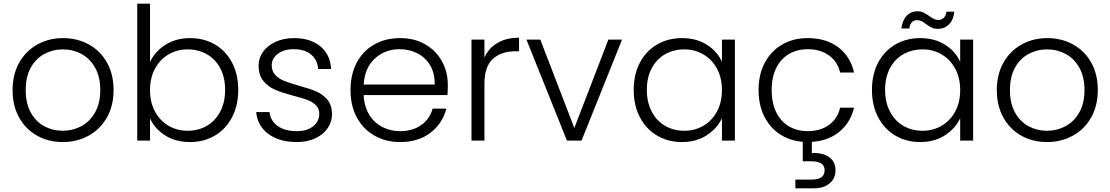

<svg xmlns="http://www.w3.org/2000/svg" viewBox="-20 -760 6003 1038"><path d="M48 -273Q48 -358 84 -421.5Q120 -485 182 -519.5Q244 -554 321 -554Q398 -554 460.5 -519.5Q523 -485 558.5 -421.5Q594 -358 594 -273Q594 -189 558 -125Q522 -61 459 -26.5Q396 8 319 8Q242 8 180.5 -26.5Q119 -61 83.5 -124.5Q48 -188 48 -273ZM522 -273Q522 -345 494 -394.5Q466 -444 420 -468.5Q374 -493 320 -493Q266 -493 220 -468.5Q174 -444 146.5 -394.5Q119 -345 119 -273Q119 -201 146.5 -151.5Q174 -102 219.5 -77.5Q265 -53 319 -53Q373 -53 419 -77.5Q465 -102 493.5 -151.5Q522 -201 522 -273Z M791 -425Q818 -482 874.5 -518Q931 -554 1008 -554Q1083 -554 1142 -519.5Q1201 -485 1234.5 -421.5Q1268 -358 1268 -274Q1268 -190 1234.5 -126Q1201 -62 1141.5 -27Q1082 8 1008 8Q930 8 873.5 -27.5Q817 -63 791 -120V0H722V-740H791ZM994 -493Q938 -493 891.5 -466Q845 -439 818 -389Q791 -339 791 -273Q791 -207 818 -157Q845 -107 891.5 -80Q938 -53 994 -53Q1052 -53 1098 -79.5Q1144 -106 1170.5 -156.5Q1197 -207 1197 -274Q1197 -342 1170.5 -391.5Q1144 -441 1098 -467Q1052 -493 994 -493Z M1365 -154H1437Q1442 -108 1480.5 -79.5Q1519 -51 1584 -51Q1641 -51 1673.5 -78Q1706 -105 1706 -145Q1706 -173 1688 -191Q1670 -209 1642.5 -219.5Q1615 -230 1568 -242Q1507 -258 1469 -274Q1431 -290 1404.5 -321.5Q1378 -353 1378 -406Q1378 -446 1402 -480Q1426 -514 1470 -534Q1514 -554 1570 -554Q1658 -554 1712 -509.5Q1766 -465 1770 -387H1700Q1697 -435 1662.5 -464.5Q1628 -494 1568 -494Q1515 -494 1482 -469Q1449 -444 1449 -407Q1449 -375 1468.5 -354.5Q1488 -334 1517 -322.5Q1546 -311 1595 -297Q1654 -281 1689 -266Q1724 -251 1749 -222Q1774 -193 1775 -145Q1775 -101 1751 -66.5Q1727 -32 1684 -12Q1641 8 1585 8Q1491 8 1431.5 -35.5Q1372 -79 1365 -154Z M2399 -246H1946Q1949 -184 1976 -140Q2003 -96 2047 -73.5Q2091 -51 2143 -51Q2211 -51 2257.5 -84Q2304 -117 2319 -173H2393Q2373 -93 2307.5 -42.5Q2242 8 2143 8Q2066 8 2005 -26.5Q1944 -61 1909.5 -124.5Q1875 -188 1875 -273Q1875 -358 1909 -422Q1943 -486 2004 -520Q2065 -554 2143 -554Q2221 -554 2279.5 -520Q2338 -486 2369.5 -428.5Q2401 -371 2401 -301Q2401 -265 2399 -246ZM2330 -303Q2331 -364 2305.5 -407Q2280 -450 2236 -472Q2192 -494 2140 -494Q2062 -494 2007 -444Q1952 -394 1946 -303Z M2599 -449Q2622 -500 2669.5 -528Q2717 -556 2786 -556V-483H2767Q2691 -483 2645 -442Q2599 -401 2599 -305V0H2529V-546H2599Z M3085 -68 3269 -546H3343L3124 0H3045L2826 -546H2901Z M3667 -554Q3745 -554 3801.5 -518Q3858 -482 3883 -426V-546H3953V0H3883V-121Q3857 -65 3800.5 -28.5Q3744 8 3666 8Q3592 8 3532.5 -27Q3473 -62 3439.5 -126Q3406 -190 3406 -274Q3406 -358 3439.5 -421.5Q3473 -485 3532.5 -519.5Q3592 -554 3667 -554ZM3680 -493Q3622 -493 3576 -467Q3530 -441 3503.5 -391.5Q3477 -342 3477 -274Q3477 -207 3503.5 -156.5Q3530 -106 3576 -79.5Q3622 -53 3680 -53Q3736 -53 3782.5 -80Q3829 -107 3856 -157Q3883 -207 3883 -273Q3883 -339 3856 -389Q3829 -439 3782.5 -466Q3736 -493 3680 -493Z M4522 -178H4597Q4579 -99 4519.5 -49Q4460 1 4369 7V67Q4428 65 4462.5 89.5Q4497 114 4497 160Q4497 205 4465 231.5Q4433 258 4380 258H4280V211H4366Q4403 211 4420.5 198.5Q4438 186 4438 160Q4438 112 4366 112H4320V7Q4250 1 4196 -34.5Q4142 -70 4111.5 -131.5Q4081 -193 4081 -273Q4081 -358 4115 -421.5Q4149 -485 4209 -519.5Q4269 -554 4346 -554Q4447 -554 4512.5 -504Q4578 -454 4597 -368H4522Q4508 -427 4461.5 -460.5Q4415 -494 4346 -494Q4291 -494 4247 -469Q4203 -444 4177.5 -394.5Q4152 -345 4152 -273Q4152 -201 4177.5 -151Q4203 -101 4247 -76Q4291 -51 4346 -51Q4415 -51 4461.5 -84.5Q4508 -118 4522 -178Z M4955 -554Q5033 -554 5089.5 -518Q5146 -482 5171 -426V-546H5241V0H5171V-121Q5145 -65 5088.5 -28.5Q5032 8 4954 8Q4880 8 4820.5 -27Q4761 -62 4727.5 -126Q4694 -190 4694 -274Q4694 -358 4727.5 -421.5Q4761 -485 4820.5 -519.5Q4880 -554 4955 -554ZM4968 -493Q4910 -493 4864 -467Q4818 -441 4791.5 -391.5Q4765 -342 4765 -274Q4765 -207 4791.5 -156.5Q4818 -106 4864 -79.5Q4910 -53 4968 -53Q5024 -53 5070.5 -80Q5117 -107 5144 -157Q5171 -207 5171 -273Q5171 -339 5144 -389Q5117 -439 5070.5 -466Q5024 -493 4968 -493ZM4853 -606Q4859 -651 4882 -675Q4905 -699 4941 -699Q4959 -699 4972 -692.5Q4985 -686 5003 -674Q5018 -663 5029 -657.5Q5040 -652 5053 -652Q5070 -652 5082 -663.5Q5094 -675 5097 -697H5139Q5135 -653 5110.5 -628.5Q5086 -604 5050 -604Q5031 -604 5017.5 -610.5Q5004 -617 4986 -630Q4972 -641 4961.5 -646Q4951 -651 4938 -651Q4902 -651 4896 -606Z M5369 -273Q5369 -358 5405 -421.5Q5441 -485 5503 -519.5Q5565 -554 5642 -554Q5719 -554 5781.5 -519.5Q5844 -485 5879.5 -421.5Q5915 -358 5915 -273Q5915 -189 5879 -125Q5843 -61 5780 -26.5Q5717 8 5640 8Q5563 8 5501.5 -26.5Q5440 -61 5404.5 -124.5Q5369 -188 5369 -273ZM5843 -273Q5843 -345 5815 -394.5Q5787 -444 5741 -468.5Q5695 -493 5641 -493Q5587 -493 5541 -468.5Q5495 -444 5467.5 -394.5Q5440 -345 5440 -273Q5440 -201 5467.5 -151.5Q5495 -102 5540.5 -77.5Q5586 -53 5640 -53Q5694 -53 5740 -77.5Q5786 -102 5814.5 -151.5Q5843 -201 5843 -273Z"/></svg>

Font: Poppins-Tabular Light
Style: Regular
Weight: 300
Designer: Ninad Kale (Devanagari), Jonny Pinhorn (Latin)
Foundry: Indian Type Foundry
Version: Version 4.004